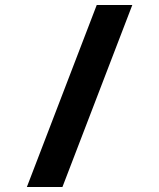

<svg xmlns="http://www.w3.org/2000/svg" viewBox="-20 -743 640 772"><path d="M231 9 512 -723H369L88 9Z"/></svg>

Font: Noto Sans Mono UI ExtraBold
Style: Regular
Weight: 800
Designer: Monotype Design team
Foundry: Monotype Imaging Inc.
Version: 1.000